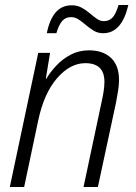

<svg xmlns="http://www.w3.org/2000/svg" viewBox="-20 -743 539 763"><path d="M19 0 132 -533H179L162 -430H164Q180 -457 204.5 -483Q229 -509 261.5 -526Q294 -543 334 -543Q389 -543 421 -513Q453 -483 453 -425Q453 -405 449 -380.5Q445 -356 441 -335L369 0H312L384 -339Q389 -361 392 -381Q395 -401 395 -418Q395 -492 319 -492Q259 -492 207 -432.5Q155 -373 132 -265L76 0ZM166 -611Q177 -666 201.5 -694Q226 -722 265 -722Q287 -722 304.5 -712.5Q322 -703 336.5 -690.5Q351 -678 364.5 -668.5Q378 -659 393 -659Q413 -659 426.5 -672.5Q440 -686 451 -723H490Q464 -611 390 -611Q369 -611 352.5 -621Q336 -631 321.5 -643.5Q307 -656 292.5 -665.5Q278 -675 262 -675Q241 -675 227.5 -660Q214 -645 204 -611Z"/></svg>

Font: Noto Sans SemiCondensed Light
Style: Italic
Weight: 300
Width: 4
Italic angle: -12°
Designer: Monotype Design Team
Foundry: Monotype Imaging Inc.
Version: Version 2.013; ttfautohint (v1.8.4.7-5d5b)